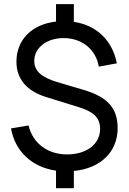

<svg xmlns="http://www.w3.org/2000/svg" viewBox="-20 -840 642 958"><path d="M259.5 99H348.5V13C481.5 0.5 567 -82 567 -200.5C567 -299.5 517.5 -355.5 399 -391L264 -431C185.5 -454.5 151 -487 151 -536C151 -602.5 214.5 -651 300 -650C390.5 -649 459 -592 473 -507.5L563 -524C540.5 -639 462 -714 348.5 -731V-819.5H259.5V-732.5C139 -718.5 62 -642 62 -532C62 -446.5 113 -386 209.5 -356L374 -305C449.5 -281.5 479.5 -251 479.5 -196.5C479.5 -121.5 412.5 -69.5 315 -69.5C217.5 -69.5 143.5 -125 122.5 -214L35 -199.5C55 -84 140 -6 259.5 11.5Z"/></svg>

Font: Eudonet Medium
Style: Regular
Weight: 500
Designer: Mikhail Sharanda
Foundry: Mikhail Sharanda
Version: Version 4.503;Glyphs 3.1.2 (3151)